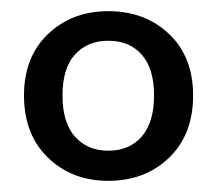

<svg xmlns="http://www.w3.org/2000/svg" viewBox="-20 -734 388 344"><path d="M174 -410Q109 -410 66 -451.5Q23 -493 23 -563Q23 -632 66 -673Q109 -714 174 -714Q240 -714 283 -673Q326 -632 326 -563Q326 -493 283 -451.5Q240 -410 174 -410ZM174 -464Q212 -464 234 -489.5Q256 -515 256 -563Q256 -611 234 -636Q212 -661 174 -661Q137 -661 114.5 -636.5Q92 -612 92 -563Q92 -514 114.5 -489Q137 -464 174 -464Z"/></svg>

Font: Mulish SemiBold
Style: Regular
Weight: 600
Designer: Vernon Adams
Foundry: Vernon Adams
Version: Version 3.603; ttfautohint (v1.8.3)